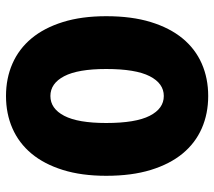

<svg xmlns="http://www.w3.org/2000/svg" viewBox="-57 -645 714 640"><g transform="rotate(-90 300.0 -325.0)"><path d="M300 12Q241 12 192 -9.5Q143 -31 108 -73.5Q73 -116 53.5 -179.5Q34 -243 34 -328Q34 -410 53.5 -472.5Q73 -535 108 -577Q143 -619 192 -640.5Q241 -662 300 -662Q359 -662 408 -640.5Q457 -619 492 -577Q527 -535 546.5 -472.5Q566 -410 566 -328Q566 -243 546.5 -179.5Q527 -116 492 -73.5Q457 -31 408 -9.5Q359 12 300 12ZM300 -136Q342 -136 366 -183Q390 -230 390 -328Q390 -422 366 -468Q342 -514 300 -514Q258 -514 234 -468Q210 -422 210 -328Q210 -230 234 -183Q258 -136 300 -136Z"/></g></svg>

Font: Source Code Pro Black
Style: Regular
Weight: 900
Monospace: yes
Designer: Paul D. Hunt, Teo Tuominen
Foundry: Adobe Systems Incorporated
Version: Version 2.030;PS 1.000;hotconv 16.6.51;makeotf.lib2.5.65220